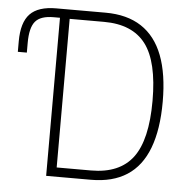

<svg xmlns="http://www.w3.org/2000/svg" viewBox="-51 -756 804 807"><g transform="rotate(5 351.0 -352.5)"><path d="M173 0V-667H146Q91 -667 69 -640.5Q47 -614 47 -550V-509H9V-553Q9 -633 43.5 -669Q78 -705 154 -705H362Q453 -705 513.5 -665.5Q574 -626 604 -548Q634 -470 634 -353Q634 -236 604 -157Q574 -78 513.5 -39Q453 0 362 0ZM214 -39H359Q479 -39 535 -113.5Q591 -188 591 -353Q591 -518 535 -592Q479 -666 359 -666H214Z"/></g></svg>

Font: Nunito Sans 10pt Condensed ExtraLight
Style: Regular
Weight: 250
Width: 3
Designer: Vernon Adams
Foundry: Vernon Adams
Version: Version 3.101;gftools[0.9.27]